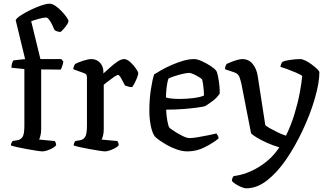

<svg xmlns="http://www.w3.org/2000/svg" viewBox="-20 -820 1793 1040"><path d="M210 0Q202 0 179 -3.5Q156 -7 128 -12Q100 -17 75.5 -22.5Q51 -28 39 -32Q39 -40 42.5 -46.5Q46 -53 48 -56L76 -61Q93 -64 102.5 -79Q112 -94 112 -139V-446L42 -453Q42 -467 45.5 -477.5Q49 -488 53 -493L116 -500L65 -711Q70 -722 93 -737Q116 -752 146 -766.5Q176 -781 204 -790.5Q232 -800 248 -800Q263 -800 280.5 -788Q298 -776 314 -759Q330 -742 340.5 -727Q351 -712 351 -706Q351 -699 343.5 -687.5Q336 -676 326 -664.5Q316 -653 308 -647Q298 -647 288.5 -650.5Q279 -654 275 -658Q270 -671 262 -687Q254 -703 245.5 -714Q237 -725 230 -725Q215 -725 190 -718Q165 -711 149 -705L199 -500H312L323 -487Q322 -477 317.5 -463.5Q313 -450 309 -443L203 -444V-120Q203 -100 199 -85Q195 -70 192 -64L277 -56Q279 -53 281.5 -47Q284 -41 284 -33Q278 -25 264.5 -17.5Q251 -10 235.5 -5Q220 0 210 0Z M549 0Q541 0 518.5 -3.5Q496 -7 468 -12Q440 -17 415 -22.5Q390 -28 379 -32Q379 -39 382 -46Q385 -53 388 -56L416 -61Q432 -64 441.5 -79Q451 -94 451 -139V-400Q451 -408 448 -414.5Q445 -421 435 -424L377 -445Q378 -457 381.5 -464Q385 -471 388 -474Q405 -483 432 -491.5Q459 -500 475 -500Q503 -500 521.5 -480.5Q540 -461 540 -431V-422Q554 -434 574 -452.5Q594 -471 615 -485.5Q636 -500 652 -500Q668 -500 686 -483.5Q704 -467 716.5 -448.5Q729 -430 729 -423Q729 -418 724 -403.5Q719 -389 711 -373.5Q703 -358 696 -348Q684 -348 673.5 -351.5Q663 -355 657 -357Q648 -375 637 -394.5Q626 -414 620 -414Q613 -414 596.5 -402.5Q580 -391 563.5 -378Q547 -365 542 -361V-120Q542 -100 538 -85Q534 -70 530 -64L616 -56Q618 -53 620.5 -47Q623 -41 623 -33Q617 -25 603 -17.5Q589 -10 574 -5Q559 0 549 0Z M996 0Q968 0 939 -10Q910 -20 884.5 -34.5Q859 -49 841 -62Q823 -75 818 -82Q805 -99 797 -137.5Q789 -176 789 -220Q789 -281 797 -334Q805 -387 815 -417Q829 -426 853.5 -440Q878 -454 908.5 -467.5Q939 -481 971 -490.5Q1003 -500 1032 -500Q1048 -500 1072.5 -489Q1097 -478 1119.5 -463.5Q1142 -449 1150 -438Q1156 -431 1160.5 -408.5Q1165 -386 1168 -360Q1171 -334 1170 -313Q1155 -290 1130.5 -272Q1106 -254 1091 -245Q1081 -242 1050 -237.5Q1019 -233 974.5 -229.5Q930 -226 880 -226Q881 -194 886.5 -165Q892 -136 897 -129Q903 -123 923.5 -109.5Q944 -96 968 -84Q992 -72 1007 -72Q1023 -72 1053 -77Q1083 -82 1111.5 -88Q1140 -94 1152 -97Q1155 -93 1159.5 -86Q1164 -79 1164 -70Q1135 -46 1090 -23Q1045 0 996 0ZM953 -284Q990 -284 1029 -289Q1068 -294 1085 -303Q1085 -315 1083.5 -333Q1082 -351 1079.5 -367Q1077 -383 1075 -389Q1073 -393 1059.5 -401.5Q1046 -410 1030 -417.5Q1014 -425 1003 -425Q993 -425 970.5 -420Q948 -415 925.5 -407.5Q903 -400 893 -395Q886 -377 882.5 -347Q879 -317 879 -292Q890 -288 911.5 -286Q933 -284 953 -284Z M1314 200Q1304 200 1288 193.5Q1272 187 1257 177.5Q1242 168 1236 160Q1237 149 1239.5 143.5Q1242 138 1245 134Q1317 125 1384.5 83Q1452 41 1493 -22Q1458 -32 1426 -46.5Q1394 -61 1371 -75Q1348 -89 1340 -98L1288 -364Q1284 -383 1277.5 -401.5Q1271 -420 1252 -427L1199 -445Q1199 -457 1202.5 -464Q1206 -471 1208 -474Q1219 -479 1235.5 -485.5Q1252 -492 1267.5 -496Q1283 -500 1292 -500Q1327 -500 1348.5 -474Q1370 -448 1376 -408L1417 -142Q1423 -136 1441.5 -125.5Q1460 -115 1483.5 -103.5Q1507 -92 1529 -85Q1557 -142 1575.5 -203.5Q1594 -265 1604 -319Q1614 -373 1617 -409Q1604 -418 1581.5 -427.5Q1559 -437 1536 -445.5Q1513 -454 1499 -458Q1502 -476 1510 -485Q1525 -492 1554.5 -496Q1584 -500 1606 -500Q1618 -500 1635 -491.5Q1652 -483 1669.5 -470Q1687 -457 1698.5 -445.5Q1710 -434 1710 -428Q1710 -372 1685.5 -287Q1661 -202 1618 -111Q1579 -28 1530.5 43Q1482 114 1427 157Q1372 200 1314 200Z"/></svg>

Font: Texturina
Style: Regular
Weight: 400
Designer: Guillermo Torres Carreño
Foundry: Omnibus-Type
Version: Version 1.002; ttfautohint (v1.8.3)